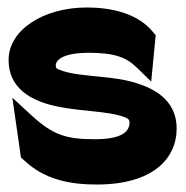

<svg xmlns="http://www.w3.org/2000/svg" viewBox="-20 -482 498 513"><path d="M3 -322C3 -234 83 -205 152 -194C203 -185 266 -184 304 -172C323 -166 326 -163 326 -154C326 -127 299 -110 233 -110C156 -110 121 -122 65 -173L13 -221L36 -61L43 -55C100 0 171 11 239 11C387 11 452 -57 452 -139C452 -206 404 -240 353 -257C288 -281 201 -275 149 -292C130 -298 129 -300 129 -307C129 -325 156 -341 217 -341C288 -341 319 -328 347 -300L384 -264L396 -388L390 -395C348 -448 274 -462 212 -462C96 -462 3 -402 3 -322Z"/></svg>

Font: Charger Pro
Style: UltraNar
Weight: 900
Designer: Jasper
Foundry: Cannot Into Space Fonts
Version: Version 1.09